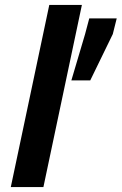

<svg xmlns="http://www.w3.org/2000/svg" viewBox="-20 -763 496 783"><path d="M24 0 181 -743H314L157 0ZM271 -435 327 -624 344 -688H456L440 -624L348 -435Z"/></svg>

Font: Saira Thin SemiBold
Style: Italic
Weight: 600
Italic angle: -12°
Version: Version 1.101